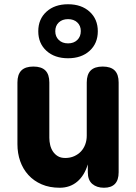

<svg xmlns="http://www.w3.org/2000/svg" viewBox="-20 -873 640 903"><path d="M388 -235V-485Q388 -523 406.5 -541.5Q425 -560 463 -560Q501 -560 519.5 -541.5Q538 -523 538 -485V-63Q538 -26 520.5 -8Q503 10 469 10Q435 10 414 -8Q393 -26 393 -63V-100Q377 -47 343 -18.5Q309 10 261 10Q213 10 176 -6Q139 -22 113.5 -50Q88 -78 75 -115Q62 -152 62 -195V-485Q62 -523 80.5 -541.5Q99 -560 137 -560Q175 -560 193.5 -541.5Q212 -523 212 -485V-225Q212 -208 216 -191Q220 -174 229 -160.5Q238 -147 252 -138.5Q266 -130 287 -130Q310 -130 329 -138.5Q348 -147 361 -161Q374 -175 381 -194Q388 -213 388 -235ZM300 -599Q237 -599 198.5 -634Q160 -669 160 -726Q160 -783 198.5 -818Q237 -853 300 -853Q363 -853 401.5 -818Q440 -783 440 -726Q440 -669 401.5 -634Q363 -599 300 -599ZM300 -669Q327 -669 343.5 -685Q360 -701 360 -727Q360 -752 343.5 -767.5Q327 -783 300 -783Q273 -783 256.5 -767.5Q240 -752 240 -726Q240 -701 256.5 -685Q273 -669 300 -669Z"/></svg>

Font: Maple Mono NL ExtraBold
Style: Regular
Weight: 800
Monospace: yes
Designer: subframe7536
Version: Version 7.000